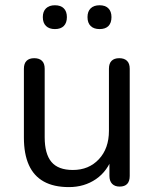

<svg xmlns="http://www.w3.org/2000/svg" viewBox="-20 -720 601 748"><path d="M248.4 8.9Q189.5 8.9 150.5 -12.8Q111.6 -34.5 92.4 -77.3Q73.1 -120.2 73.1 -184V-452Q73.1 -472.9 83.6 -483.1Q94 -493.3 113.4 -493.3Q132.8 -493.3 143.5 -483.1Q154.1 -472.9 154.1 -452V-185.2Q154.1 -120.5 180.4 -89.1Q206.7 -57.8 263.9 -57.8Q326.1 -57.8 365.2 -99.7Q404.4 -141.6 404.4 -210.3V-452Q404.4 -472.9 414.8 -483.1Q425.2 -493.3 444.6 -493.3Q464 -493.3 474.7 -483.1Q485.4 -472.9 485.4 -452V-34.8Q485.4 6.9 446.1 6.9Q427.2 6.9 416.7 -4Q406.3 -14.9 406.3 -34.8V-126.2L419.3 -112.1Q399.3 -53.3 353.9 -22.2Q308.5 8.9 248.4 8.9ZM368.1 -606.7Q345.5 -606.7 333.2 -618.7Q320.9 -630.8 320.9 -653.3Q320.9 -675.5 333.2 -687.5Q345.5 -699.5 368.1 -699.5Q390.2 -699.5 402.2 -687.5Q414.3 -675.5 414.3 -653.3Q414.3 -630.8 402.5 -618.7Q390.7 -606.7 368.1 -606.7ZM193.9 -606.7Q171.8 -606.7 159.3 -618.7Q146.8 -630.8 146.8 -653.3Q146.8 -675.5 159.3 -687.5Q171.8 -699.5 193.9 -699.5Q216.5 -699.5 228.5 -687.5Q240.6 -675.5 240.6 -653.3Q240.6 -630.8 228.5 -618.7Q216.5 -606.7 193.9 -606.7Z"/></svg>

Font: Nunito ExtraLight
Style: Regular
Weight: 200
Designer: Vernon Adams
Foundry: Vernon Adams
Version: Version 3.602